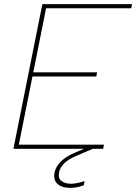

<svg xmlns="http://www.w3.org/2000/svg" viewBox="-20 -720 659 929"><path d="M615 -680H203L141 -370H450L446 -350H137L71 -20H483L479 0H45L185 -700H619ZM425 -16 429 0 352 33Q309 51 289.5 71.5Q270 92 266 113Q260 142 277 155.5Q294 169 324 169Q339 169 355.5 165.5Q372 162 389 156L385 177Q368 183 351.5 186Q335 189 320 189Q294 189 275.5 181Q257 173 248 157Q239 141 244 115Q248 96 260 78.5Q272 61 294.5 45Q317 29 351 15Z"/></svg>

Font: Albert Sans Thin
Style: Italic
Weight: 250
Italic angle: -11.25°
Designer: Andreas Rasmussen
Foundry: a.Foundry
Version: Version 1.025